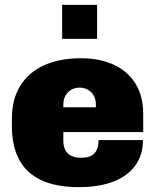

<svg xmlns="http://www.w3.org/2000/svg" viewBox="-20 -761 640 791"><path d="M305 10Q210 10 148.5 -19.5Q87 -49 58 -105Q29 -161 29 -240V-271Q29 -353 64 -408.5Q99 -464 162.5 -492.5Q226 -521 313 -521Q392 -521 449.5 -494Q507 -467 538.5 -416Q570 -365 570 -291V-217H241V-182Q241 -145 260.5 -128Q280 -111 313 -111Q352 -111 369 -129Q386 -147 386 -184H569Q569 -122 537 -78.5Q505 -35 446 -12.5Q387 10 305 10ZM241 -319H375V-330Q375 -352 366 -367.5Q357 -383 342 -391.5Q327 -400 308 -400Q289 -400 274 -391.5Q259 -383 250 -367.5Q241 -352 241 -330ZM236 -601V-741H380V-601Z"/></svg>

Font: Chivo Mono Black
Style: Regular
Weight: 900
Designer: Hector Gatti
Foundry: Omnibus-Type
Version: Version 1.008